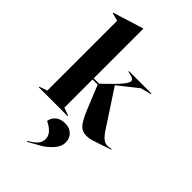

<svg xmlns="http://www.w3.org/2000/svg" viewBox="-320 -880 1297 1297"><g transform="rotate(45 328.5 -231.5)"><path d="M353 -120 282 -294H233V-25L289 -5V0H13V-5L70 -25V-692L13 -707V-712L232 -780H233V-305H284L321 -340Q378 -395 402 -425Q426 -455 426 -471Q426 -482 414.5 -488.5Q403 -495 378 -500L367 -503V-508H582V-503L506 -483L367 -373L538 -112Q563 -75 581.5 -61.5Q600 -48 621 -48Q632 -48 642.5 -50.5Q653 -53 657 -54V-48L588 -24Q542 -8 519.5 -1.5Q497 5 471 5Q431 5 407 -22Q383 -49 353 -120ZM294 215Q294 186 273.5 163Q253 140 214 121Q219 88 244.5 67Q270 46 312 46Q355 46 380.5 71Q406 96 406 134Q406 176 372.5 212Q339 248 310.5 265Q282 282 218 317L215 311Q254 289 274 267Q294 245 294 215Z"/></g></svg>

Font: Nyght Serif Bold
Style: Regular
Weight: 700
Designer: Maksym Kobuzan
Version: Version 0.410